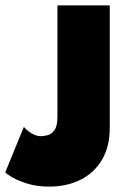

<svg xmlns="http://www.w3.org/2000/svg" viewBox="-42 -680 488 712"><path d="M365 -205Q365 -136 336.2 -87.5Q307.5 -39 256.8 -13.5Q206 12 140 12Q95.5 12 60.5 1.2Q25.5 -9.5 4 -22.2Q-17.5 -35 -22.5 -41L46.5 -209.5Q53 -201.5 63.2 -193.5Q73.5 -185.5 85.8 -180.2Q98 -175 109.5 -175Q121.5 -175 135.8 -179Q150 -183 160.5 -198.2Q171 -213.5 171 -246.5V-660H365Z"/></svg>

Font: League Spartan Thin Black
Style: Regular
Weight: 900
Version: Version 2.002